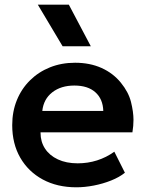

<svg xmlns="http://www.w3.org/2000/svg" viewBox="-20 -782 620 817"><path d="M305 15Q223.5 15 162 -18.2Q100.5 -51.5 66.2 -111Q32 -170.5 32 -249.5Q32 -307.5 51.8 -356Q71.5 -404.5 107.8 -440.2Q144 -476 192.8 -495.5Q241.5 -515 299.5 -515Q362.5 -515 412 -492.8Q461.5 -470.5 494.2 -430.2Q527 -390 537.5 -347.8Q548 -305.5 548 -272Q548 -246.5 543.5 -219H152.5Q152.5 -218 152.5 -217Q152.5 -179 171.5 -149.8Q190.5 -120.5 226.2 -103.8Q262 -87 310.5 -87Q353.5 -87 393 -99.5Q432.5 -112 466.5 -136.5L511.5 -47Q488 -28 453 -14Q418 0 379.2 7.5Q340.5 15 305 15ZM160 -310H419.5Q418 -360.5 386 -389.2Q354 -418 296.5 -418Q239.5 -418 202.5 -389.2Q165.5 -360.5 160 -310ZM246.5 -585 141 -762H273L366.5 -585Z"/></svg>

Font: Geologica EX Med
Style: Regular
Weight: 500
Designer: Sindre Bremnes, Frode Helland
Foundry: Monokrom Skriftforlag AS
Version: Version 1.010;gftools[0.9.28]